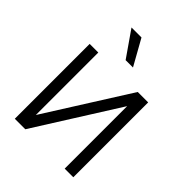

<svg xmlns="http://www.w3.org/2000/svg" viewBox="-214 -874 990 990"><g transform="rotate(45 281.0 -379.0)"><path d="M130.9 -90.3 418.5 -545.9H494.6V0H431.6V-455.6L144.5 0H67.9V-545.9H130.9ZM258.3 -617.7 160.6 -758.3H233.4L312 -617.7Z"/></g></svg>

Font: Inter Tight Light
Style: Regular
Weight: 300
Designer: Rasmus Andersson
Foundry: rsms
Version: Version 3.004